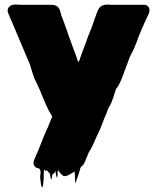

<svg xmlns="http://www.w3.org/2000/svg" viewBox="-20 -541 676 835"><path d="M628 -485Q627 -481 625.5 -478Q624 -475 622 -471Q621 -470 621 -469Q621 -468 620 -467L608 -441L584 -385Q580 -372 575 -359.5Q570 -347 565 -335Q557 -316 551 -307L544 -292Q528 -247 512.5 -207Q497 -167 485 -155L482 -147Q475 -123 467.5 -102.5Q460 -82 452 -72Q450 -68 450 -67Q446 -56 442 -45.5Q438 -35 433 -25Q427 -9 421 7Q415 23 408 36Q406 40 406 41L400 53Q390 78 381 95.5Q372 113 367 120Q363 128 360 137Q359 138 359 139Q359 140 358 141Q356 147 354 150Q353 154 352 157Q351 160 349 163Q346 170 341 177Q335 183 332 185Q329 191 327.5 197.5Q326 204 324 210L312 245Q311 247 310 252Q309 257 308 255Q306 243 306 230Q306 217 304 205Q294 211 284.5 217Q275 223 264 225Q257 226 252.5 222Q248 218 244 214Q239 209 236 203Q236 203 234 200Q232 200 232 200Q230 207 230.5 215Q231 223 228 231Q227 233 226 228.5Q225 224 224 222L221 202Q218 211 212 215Q210 217 208 217Q207 222 206.5 227.5Q206 233 204 238Q203 239 201.5 236.5Q200 234 200 232Q199 227 198.5 222Q198 217 196 213Q194 211 191.5 208.5Q189 206 187 203L182 198Q182 202 180 203Q180 204 172 196Q172 197 171.5 197Q171 197 171 198Q170 213 170 227.5Q170 242 168 257Q167 261 167 265.5Q167 270 164 273Q163 274 161.5 271Q160 268 159 266Q158 258 157 250.5Q156 243 155 236Q154 229 156 216Q158 203 153 195Q152 194 151 193Q150 192 149 191Q148 191 147 190.5Q146 190 144 190Q138 189 136 187Q133 185 131 182Q129 180 127 176Q127 175 126.5 174Q126 173 126 172V166Q126 162 127 160Q127 157 128 156Q130 150 132.5 144.5Q135 139 137 134L139 129Q140 127 140.5 126Q141 125 142 124L160 79Q165 65 170.5 52Q176 39 181 28Q183 23 185.5 18Q188 13 190 9L192 3L202 -22Q202 -23 202.5 -23Q203 -23 203 -24L207 -33L204 -40Q202 -44 202 -44Q195 -52 182 -81Q169 -110 154 -148Q150 -156 146 -165Q142 -174 137 -185Q130 -196 123.5 -217Q117 -238 110 -261L54 -393Q51 -401 48 -408Q45 -415 42 -422Q28 -454 16 -483Q15 -484 14 -489Q13 -492 13 -496Q13 -498 14 -499Q14 -504 17 -508Q19 -511 22 -513Q28 -519 36 -520Q44 -522 53.5 -521Q63 -520 70 -520H202Q206 -520 211 -519.5Q216 -519 217 -519L223 -516Q228 -515 231 -511Q239 -503 242 -492Q245 -481 247 -473Q251 -464 254.5 -454Q258 -444 262 -433Q264 -428 266.5 -421.5Q269 -415 271 -408L279 -385V-384L283 -374Q283 -373 285 -369Q290 -354 295.5 -339Q301 -324 307 -309L316 -283V-281Q318 -279 318 -276Q320 -275 319 -274Q318 -273 322 -272Q323 -273 323 -274L326 -280L329 -290Q330 -292 330 -293Q330 -294 331 -295L334 -303V-304L349 -344Q351 -348 351 -349Q356 -365 362 -380Q368 -395 373 -408Q374 -409 374 -410Q374 -411 375 -412L380 -425Q383 -435 386.5 -444Q390 -453 393 -463L396 -470Q397 -473 398 -476Q399 -479 400 -482Q403 -490 407 -498.5Q411 -507 418 -513Q429 -521 447 -521Q452 -521 458 -520.5Q464 -520 469 -520H607Q615 -520 619 -517Q621 -516 622 -515Q623 -514 624 -513Q630 -507 630 -499V-492Q630 -492 629.5 -491.5Q629 -491 629 -490V-489Z"/></svg>

Font: Rubik Wet Paint
Style: Regular
Weight: 400
Designer: Hubert and Fischer, NaN
Foundry: Hubert and Fischer, NaN
Version: Version 2.200